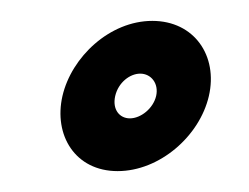

<svg xmlns="http://www.w3.org/2000/svg" viewBox="-20 -137 236 182"><path d="M89.2 -46C92.2 -58.9 103.2 -67.2 112.9 -67.2C123.2 -67.2 130.7 -57.9 128 -46C125.2 -34.1 113.4 -24.8 103.1 -24.8C93.4 -24.8 86.3 -33.1 89.2 -46ZM39.2 -46C30.7 -8.9 51.2 25.2 91.5 25.2C131.2 25.2 169.2 -7.9 178 -46C186.8 -84.1 164.1 -117.2 124.4 -117.2C84.1 -117.2 47.8 -83.1 39.2 -46Z"/></svg>

Font: Hi.
Style: Regular
Weight: 400
Designer: Mew Too, Robert Jablonski
Foundry: Cannot Into Space Fonts
Version: Version 1.996